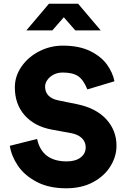

<svg xmlns="http://www.w3.org/2000/svg" viewBox="-20 -1003 687 1035"><path d="M33 -217 180 -254Q206 -133 340 -133Q387 -133 414.5 -154Q442 -175 442 -209Q442 -238 421.5 -258Q401 -278 365 -285L261 -304Q167 -321 113.5 -381Q60 -441 60 -532Q60 -593 96.5 -645Q133 -697 192.5 -727Q252 -757 318 -757Q407 -757 466.5 -727.5Q526 -698 557 -654.5Q588 -611 597 -565L451 -521Q430 -573 401 -592.5Q372 -612 318 -612Q290 -612 268.5 -600.5Q247 -589 235 -571.5Q223 -554 223 -536Q223 -507 241 -488Q259 -469 294 -462L397 -441Q498 -420 553 -360Q608 -300 608 -217Q608 -160 575.5 -107Q543 -54 481.5 -21Q420 12 337 12Q243 12 177 -23Q111 -58 76 -110.5Q41 -163 33 -217ZM244 -983H401L523 -839H386L324 -910L262 -839H122Z"/></svg>

Font: Evergrow Sans 
Style: ExtraBold
Weight: 800
Foundry: 10Web
Version: Version 1.000